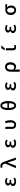

<svg xmlns="http://www.w3.org/2000/svg" viewBox="4475 -5325 1050 10040"><g transform="rotate(-90 5000.0 -305.0)"><path d="M532.2 12.7Q426.8 12.7 359.4 -31.7Q292 -76.2 292 -153.3Q292 -258.8 404.3 -288.1V-293Q363.3 -306.6 340.8 -340.3Q318.4 -374 318.4 -413.1Q318.4 -486.3 380.9 -525.4Q443.4 -564.5 536.1 -564.5Q632.8 -564.5 717.8 -504.9L672.9 -428.7Q611.3 -473.6 541 -473.6Q493.2 -473.6 462.9 -453.6Q432.6 -433.6 432.6 -398.4Q432.6 -324.2 542 -324.2Q559.6 -324.2 614.3 -328.1V-242.2Q566.4 -245.1 525.4 -245.1Q406.2 -245.1 406.2 -164.1Q406.2 -123 442.4 -100.1Q478.5 -77.1 543.9 -77.1Q622.1 -77.1 686.5 -128.9L734.4 -53.7Q644.5 12.7 532.2 12.7Z M1351.6 9.8 1228.5 0 1466.8 -558.6 1461.9 -580.1Q1421.9 -712.9 1340.8 -712.9Q1306.6 -712.9 1266.6 -695.3L1240.2 -790Q1289.1 -809.6 1353.5 -809.6Q1437.5 -809.6 1488.3 -753.4Q1539.1 -697.3 1577.1 -574.2L1782.2 0H1659.2L1520.5 -428.7H1515.6Z M2532.2 12.7Q2426.8 12.7 2359.4 -31.7Q2292 -76.2 2292 -153.3Q2292 -258.8 2404.3 -288.1V-293Q2363.3 -306.6 2340.8 -340.3Q2318.4 -374 2318.4 -413.1Q2318.4 -486.3 2380.9 -525.4Q2443.4 -564.5 2536.1 -564.5Q2632.8 -564.5 2717.8 -504.9L2672.9 -428.7Q2611.3 -473.6 2541 -473.6Q2493.2 -473.6 2462.9 -453.6Q2432.6 -433.6 2432.6 -398.4Q2432.6 -324.2 2542 -324.2Q2559.6 -324.2 2614.3 -328.1V-242.2Q2566.4 -245.1 2525.4 -245.1Q2406.2 -245.1 2406.2 -164.1Q2406.2 -123 2442.4 -100.1Q2478.5 -77.1 2543.9 -77.1Q2622.1 -77.1 2686.5 -128.9L2734.4 -53.7Q2644.5 12.7 2532.2 12.7Z M3494.1 12.7Q3388.7 12.7 3333.5 -44.9Q3278.3 -102.5 3278.3 -210Q3278.3 -240.2 3280.3 -301.3Q3282.2 -362.3 3282.2 -393.6Q3282.2 -480.5 3270.5 -549.8H3382.8Q3391.6 -506.8 3391.6 -418.9Q3391.6 -392.6 3388.2 -315.4Q3384.8 -238.3 3384.8 -202.1Q3384.8 -141.6 3416 -111.3Q3447.3 -81.1 3495.1 -81.1Q3551.8 -81.1 3585 -129.9Q3618.2 -178.7 3618.2 -275.4Q3618.2 -408.2 3575.2 -537.1L3686.5 -564.5Q3734.4 -416 3734.4 -279.3Q3734.4 -140.6 3669.9 -64Q3605.5 12.7 3494.1 12.7Z M4622.1 -363.3H4376Q4383.8 -81.1 4499 -81.1Q4614.3 -81.1 4622.1 -363.3ZM4377 -442.4H4621.1Q4614.3 -715.8 4499 -715.8Q4383.8 -715.8 4377 -442.4ZM4499 -809.6Q4609.4 -809.6 4672.4 -704.6Q4735.4 -599.6 4735.4 -401.4Q4735.4 -193.4 4672.9 -90.3Q4610.4 12.7 4499 12.7Q4387.7 12.7 4326.2 -90.3Q4264.6 -193.4 4264.6 -401.4Q4264.6 -599.6 4327.1 -704.6Q4389.6 -809.6 4499 -809.6Z M5532.2 12.7Q5426.8 12.7 5359.4 -31.7Q5292 -76.2 5292 -153.3Q5292 -258.8 5404.3 -288.1V-293Q5363.3 -306.6 5340.8 -340.3Q5318.4 -374 5318.4 -413.1Q5318.4 -486.3 5380.9 -525.4Q5443.4 -564.5 5536.1 -564.5Q5632.8 -564.5 5717.8 -504.9L5672.9 -428.7Q5611.3 -473.6 5541 -473.6Q5493.2 -473.6 5462.9 -453.6Q5432.6 -433.6 5432.6 -398.4Q5432.6 -324.2 5542 -324.2Q5559.6 -324.2 5614.3 -328.1V-242.2Q5566.4 -245.1 5525.4 -245.1Q5406.2 -245.1 5406.2 -164.1Q5406.2 -123 5442.4 -100.1Q5478.5 -77.1 5543.9 -77.1Q5622.1 -77.1 5686.5 -128.9L5734.4 -53.7Q5644.5 12.7 5532.2 12.7Z M6270.5 200.2V-276.4Q6270.5 -417 6340.3 -490.7Q6410.2 -564.5 6519.5 -564.5Q6634.8 -564.5 6698.7 -489.7Q6762.7 -415 6762.7 -284.2Q6762.7 -148.4 6695.3 -67.9Q6627.9 12.7 6535.2 12.7Q6440.4 12.7 6378.9 -59.6Q6385.7 177.7 6386.7 200.2ZM6512.7 -82Q6569.3 -82 6606.9 -135.3Q6644.5 -188.5 6644.5 -282.2Q6644.5 -467.8 6514.6 -467.8Q6456.1 -467.8 6418 -418.5Q6379.9 -369.1 6379.9 -279.3V-147.5Q6435.5 -82 6512.7 -82Z M7499 -760.7H7648.4L7493.2 -584H7384.8ZM7501 -180.7Q7501 -114.3 7516.1 -95.2Q7531.2 -76.2 7576.2 -76.2Q7620.1 -76.2 7664.1 -89.8V0Q7612.3 10.7 7556.6 10.7Q7462.9 10.7 7425.3 -28.8Q7387.7 -68.4 7387.7 -171.9V-522.5H7501Z M8532.2 12.7Q8426.8 12.7 8359.4 -31.7Q8292 -76.2 8292 -153.3Q8292 -258.8 8404.3 -288.1V-293Q8363.3 -306.6 8340.8 -340.3Q8318.4 -374 8318.4 -413.1Q8318.4 -486.3 8380.9 -525.4Q8443.4 -564.5 8536.1 -564.5Q8632.8 -564.5 8717.8 -504.9L8672.9 -428.7Q8611.3 -473.6 8541 -473.6Q8493.2 -473.6 8462.9 -453.6Q8432.6 -433.6 8432.6 -398.4Q8432.6 -324.2 8542 -324.2Q8559.6 -324.2 8614.3 -328.1V-242.2Q8566.4 -245.1 8525.4 -245.1Q8406.2 -245.1 8406.2 -164.1Q8406.2 -123 8442.4 -100.1Q8478.5 -77.1 8543.9 -77.1Q8622.1 -77.1 8686.5 -128.9L8734.4 -53.7Q8644.5 12.7 8532.2 12.7Z M9236.3 -268.6Q9236.3 -405.3 9311 -477.5Q9385.7 -549.8 9493.2 -549.8H9798.8V-454.1Q9710 -460.9 9630.9 -463.9V-459Q9731.4 -402.3 9731.4 -252.9Q9731.4 -129.9 9662.6 -58.6Q9593.8 12.7 9487.3 12.7Q9380.9 12.7 9308.6 -62.5Q9236.3 -137.7 9236.3 -268.6ZM9621.1 -262.7Q9621.1 -343.8 9585.9 -399.9Q9550.8 -456.1 9489.3 -456.1Q9427.7 -456.1 9391.6 -408.7Q9355.5 -361.3 9355.5 -268.6Q9355.5 -181.6 9392.1 -131.3Q9428.7 -81.1 9488.3 -81.1Q9547.9 -81.1 9584.5 -129.9Q9621.1 -178.7 9621.1 -262.7Z"/></g></svg>

Font: Gen Shin Gothic Monospace Medium
Style: Regular
Weight: 500
Designer: [Source Han Sans]
Ryoko NISHIZUKA  (kana & ideographs); Paul D. Hunt (Latin, Greek & Cyrillic); Wenlong ZHANG  (bopomofo
Version: Version 1.002.20150607